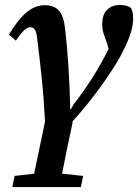

<svg xmlns="http://www.w3.org/2000/svg" viewBox="-20 -525 560 776"><path d="M30 231 39 186 118 177 162 -34Q157 -130 148 -215.5Q139 -301 130 -371Q127 -398 120 -406.5Q113 -415 102 -415Q91 -415 77.5 -402.5Q64 -390 44 -361L16 -385Q51 -444 86 -474Q121 -504 161 -504Q199 -504 218.5 -481.5Q238 -459 243 -409Q251 -344 256.5 -257.5Q262 -171 264 -83L267 -84L278 -104Q359 -207 419 -327L411 -355Q404 -372 398.5 -390Q393 -408 393 -426Q393 -466 413 -485.5Q433 -505 465 -505Q480 -505 491.5 -501.5Q503 -498 509 -493Q514 -485 516 -475Q518 -465 518 -448Q518 -423 508 -390.5Q498 -358 469 -302Q439 -247 387.5 -175.5Q336 -104 274 -35L271 -18Q258 41 248.5 87.5Q239 134 231 177L316 186L307 231Z"/></svg>

Font: Source Serif 4 SmText Semibold
Style: Italic
Weight: 600
Italic angle: -12°
Designer: Frank Grießhammer
Foundry: Adobe
Version: Version 4.005;hotconv 1.1.0;makeotfexe 2.6.0